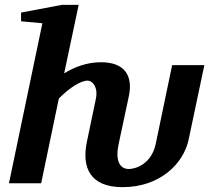

<svg xmlns="http://www.w3.org/2000/svg" viewBox="-20 -757 925 793"><path d="M339 -172C316 -63 354 16 486 16C642 16 738 -82 759 -180L824 -488H691L623 -162C606 -82 543 -59 512 -59C472 -59 456 -98 470 -162L512 -359C530 -442 497 -500 397 -500C338 -500 285 -479 245 -454L305 -737H236L67 -705V-669L155 -661L17 0H150L223 -350C264 -392 312 -424 342 -424C362 -424 386 -397 376 -349Z"/></svg>

Font: Veleka
Style: Bold Italic
Weight: 700
Italic angle: -12°
Designer: Stefan Peev, Context Ltd, 2016; SIL International, 1997-2014.
Foundry: Stefan Peev, Context Ltd, 2016
Version: Version 5.000